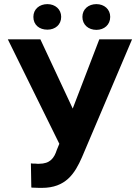

<svg xmlns="http://www.w3.org/2000/svg" viewBox="-20 -902 682 932"><path d="M18 -711 268 -204 256 -175C243 -134 223 -107 169 -107H161C157 -107 153 -108 149 -108H139C135 -108 132 -109 130 -109L132 8C135 9 139 9 143 9C152 9 162 10 171 10H183C299 10 343 -59 378 -139L621 -711H462L333 -375L176 -711ZM142 -820C142 -781 171 -758 210 -758C248 -758 277 -782 277 -820C277 -857 248 -882 210 -882C172 -882 142 -858 142 -820ZM380 -820C380 -782 409 -757 448 -757C486 -757 515 -782 515 -820C515 -857 486 -882 448 -882C410 -882 380 -858 380 -820Z"/></svg>

Font: Asimov Pro
Style: Bd
Weight: 700
Designer: Google
Version: Version 2.000980; 2014